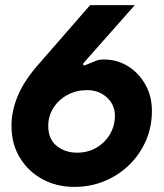

<svg xmlns="http://www.w3.org/2000/svg" viewBox="-20 -720 641 752"><path d="M271 12Q202 12 146.5 -18Q91 -48 58 -102Q25 -156 25 -227Q25 -287 50.5 -346.5Q76 -406 130 -467L333 -700H508L308 -474Q304 -469 306 -466Q308 -463 312 -464L364 -485Q370 -486 375.5 -486.5Q381 -487 387 -487Q439 -487 481.5 -460.5Q524 -434 549.5 -388.5Q575 -343 575 -286Q575 -223 551.5 -169Q528 -115 486.5 -74.5Q445 -34 390 -11Q335 12 271 12ZM282 -122Q324 -122 357.5 -141.5Q391 -161 410.5 -194Q430 -227 430 -266Q430 -310 398.5 -338.5Q367 -367 322 -367Q279 -367 244.5 -348.5Q210 -330 189.5 -298Q169 -266 169 -227Q169 -175 202 -148.5Q235 -122 282 -122Z"/></svg>

Font: Finlandica
Style: Bold Italic
Weight: 700
Italic angle: -8°
Designer: Niklas Ekholm, Juho Hiilivirta, Jaakko Suomalainen
Foundry: Helsinki Type Studio
Version: Version 1.064; ttfautohint (v1.8.4.7-5d5b)